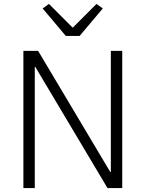

<svg xmlns="http://www.w3.org/2000/svg" viewBox="-20 -957 741 977"><path d="M160 -616H157V0H99V-698H174L541 -82H544V-698H602V0H527ZM315 -774 197 -914 229 -937 350 -816 471 -937 503 -914 385 -774Z"/></svg>

Font: Plexus Sans Light
Style: Regular
Weight: 300
Version: Version 2.001;PS 002.001;hotconv 1.0.70;makeotf.lib2.5.58329